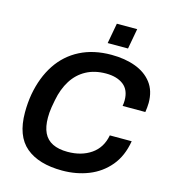

<svg xmlns="http://www.w3.org/2000/svg" viewBox="-127 -980 976 1094"><g transform="rotate(15 360.5 -432.5)"><path d="M341 12Q202 12 126.5 -51.5Q51 -115 51 -254Q51 -310 60 -362Q79 -466 129 -541.5Q179 -617 258.5 -657.5Q338 -698 443 -698Q523 -698 585 -675Q647 -652 682.5 -605.5Q718 -559 718 -488Q718 -475 716.5 -461Q715 -447 713 -433H579Q582 -451 582 -466Q582 -528 543.5 -557.5Q505 -587 441 -587Q374 -587 324 -560Q274 -533 242.5 -483Q211 -433 198 -365Q193 -340 190 -321.5Q187 -303 186 -288Q185 -273 185 -259Q185 -205 202 -169.5Q219 -134 254.5 -116.5Q290 -99 343 -99Q425 -99 481.5 -138Q538 -177 552 -252H681Q666 -162 617 -103.5Q568 -45 496.5 -16.5Q425 12 341 12ZM404 -757 426 -877H546L524 -757Z"/></g></svg>

Font: Archivo Variable SemiBold
Style: Italic
Weight: 600
Italic angle: -10°
Designer: Hector Gatti
Foundry: Omnibus-Type
Version: Version 2.001